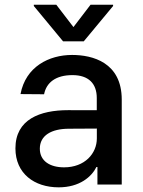

<svg xmlns="http://www.w3.org/2000/svg" viewBox="-20 -787 609 819"><path d="M230.1 12.1C320.3 12.1 371.1 -33.7 391.3 -74.6H395.6V0H499.3V-362.2C499.3 -521 374.3 -552.6 287.6 -552.6C188.9 -552.6 89.5 -502.5 67.5 -385.7L168 -384.9C177.9 -435 217.7 -466.6 289.1 -466.6C357.6 -466.6 392.8 -430.8 392.8 -369V-316.8L270.6 -317.1C150.6 -317.1 45.8 -278.1 45.8 -154.1C45.8 -46.9 126.4 12.1 230.1 12.1ZM124.3 -761.4 248.9 -610.8H337.4L462.4 -761.4V-766.7H366.1L293.3 -671.5L220.2 -766.7H124.3ZM149.9 -152.7C149.9 -209.5 199.6 -237.6 273.1 -237.9L393.1 -238.6V-196.7C393.1 -132.1 341.6 -73.2 253.2 -73.2C193.2 -73.2 149.9 -100.1 149.9 -152.7Z"/></svg>

Font: Margiela Sans Medium
Style: Regular
Weight: 500
Designer: Stefan Endress, Andreas Faust
Version: Version 1.100;FEAKit 1.0